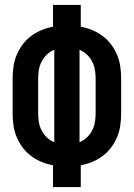

<svg xmlns="http://www.w3.org/2000/svg" viewBox="-20 -755 540 775"><path d="M194 0V-88Q170 -92 147.5 -101.5Q125 -111 105.5 -125.5Q86 -140 71.5 -159.5Q57 -179 47.5 -201.5Q38 -224 34.5 -248.5Q31 -273 31 -297V-438Q31 -462 34.5 -486.5Q38 -511 47.5 -533.5Q57 -556 71.5 -575.5Q86 -595 105.5 -609.5Q125 -624 147.5 -633.5Q170 -643 194 -647V-735H306V-647Q330 -643 352.5 -633.5Q375 -624 394.5 -609.5Q414 -595 428.5 -575.5Q443 -556 452.5 -533.5Q462 -511 465.5 -486.5Q469 -462 469 -438V-297Q469 -273 465.5 -248.5Q462 -224 452.5 -201.5Q443 -179 428.5 -159.5Q414 -140 394.5 -125.5Q375 -111 352.5 -101.5Q330 -92 306 -88V0ZM199 -181V-554Q182 -547 169 -534.5Q156 -522 148 -506.5Q140 -491 137 -473.5Q134 -456 134 -438V-297Q134 -279 137 -261.5Q140 -244 148 -228.5Q156 -213 169 -200.5Q182 -188 199 -181ZM301 -181Q318 -188 331 -200.5Q344 -213 352 -228.5Q360 -244 363 -261.5Q366 -279 366 -297V-438Q366 -456 363 -473.5Q360 -491 352 -506.5Q344 -522 331 -534.5Q318 -547 301 -554Z"/></svg>

Font: Iosevka Custom
Style: Bold
Weight: 700
Monospace: yes
Designer: Belleve Invis
Foundry: Belleve Invis
Version: Version 30.3.3; ttfautohint (v1.8.3)